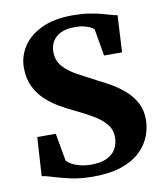

<svg xmlns="http://www.w3.org/2000/svg" viewBox="-85 -823 772 903"><g transform="rotate(-10 301.0 -371.0)"><path d="M288 11Q228 11 180.2 0.5Q132.5 -10 99.2 -20.8Q66 -31.5 48.5 -33L60 -218H148.5L172 -85.5Q180 -76.5 195.8 -67.5Q211.5 -58.5 234.5 -52.5Q257.5 -46.5 287 -46Q334 -46 363.2 -60Q392.5 -74 406.2 -98.5Q420 -123 420 -154Q420 -190.5 397.8 -217.2Q375.5 -244 336.5 -266.8Q297.5 -289.5 246.5 -313.5Q217 -327.5 183.8 -347Q150.5 -366.5 121 -394Q91.5 -421.5 73 -459.8Q54.5 -498 54.5 -549.5Q54.5 -603 84.2 -649.5Q114 -696 173.8 -724.5Q233.5 -753 323 -753Q365.5 -753 399.2 -747.8Q433 -742.5 458.5 -735.8Q484 -729 502.2 -723.5Q520.5 -718 531.5 -717L522 -541H436L414 -669.5Q409.5 -675.5 396.8 -681.8Q384 -688 365 -692.5Q346 -697 322 -696.5Q281 -696.5 255 -683.2Q229 -670 216.5 -648.2Q204 -626.5 204 -599Q204 -557.5 228.8 -529.2Q253.5 -501 294.2 -478.8Q335 -456.5 381.5 -432.5Q412.5 -417.5 446.8 -397.8Q481 -378 510.8 -351.8Q540.5 -325.5 559 -291Q577.5 -256.5 577.5 -211Q577.5 -171.5 562.5 -132.2Q547.5 -93 514 -60.5Q480.5 -28 425 -8.5Q369.5 11 288 11Z"/></g></svg>

Font: Merriweather 48pt ExtraBold
Style: Regular
Weight: 800
Version: Version 2.100